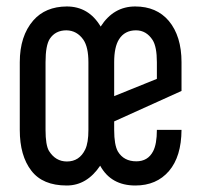

<svg xmlns="http://www.w3.org/2000/svg" viewBox="-20 -567 626 597"><path d="M544.4 -163.1Q543.9 -80.1 505.4 -35.2Q466.8 9.8 400.9 9.8Q325.2 9.8 291.5 -51.8Q250 9.8 187.5 9.8Q112.8 9.8 77.6 -36.1Q41.5 -82.5 41.5 -163.1V-373.5Q41.5 -455.1 83.5 -503.4Q121.1 -546.4 187.5 -546.9Q255.9 -546.9 293 -484.4Q333 -546.9 400.4 -546.9Q466.8 -546.9 504.9 -502Q544.4 -454.6 544.4 -373.5V-284.2L335 -189.5V-163.1Q335 -116.2 346.7 -95.7Q365.2 -65.4 403.8 -65.4Q439.9 -65.4 456.1 -96.7Q467.8 -119.1 467.8 -163.1ZM402.8 -472.7Q367.7 -472.7 350.1 -444.8Q335 -420.9 335 -373.5V-268.1L467.8 -321.8V-373.5Q467.8 -421.4 454.6 -442.4Q435.1 -472.7 402.8 -472.7ZM254.9 -163.1V-373.5Q254.9 -420.4 239.3 -443.4Q219.2 -472.2 186.5 -472.7Q152.3 -472.7 134.8 -446.3Q121.6 -425.8 121.6 -373.5V-163.1Q121.6 -115.7 132.3 -97.7Q152.8 -64.9 188 -64.9Q227.1 -64.9 245.1 -102.5Q254.9 -123 254.9 -163.1Z"/></svg>

Font: Consola Mono
Style: Book
Weight: 400
Monospace: yes
Version: Version 2.001